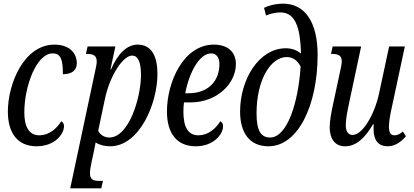

<svg xmlns="http://www.w3.org/2000/svg" viewBox="-20 -790 2265 1050"><path d="M180 10C280 10 330 -57 330 -100C330 -112 325 -121 315 -127C289 -85 247 -50 195 -50C137 -50 113 -100 113 -175C113 -318 179 -498 268 -498C313 -498 324 -464 324 -384C372 -384 400 -405 400 -444C400 -501 358 -546 278 -546C111 -546 23 -332 23 -180C23 -60 78 10 180 10Z M364 240H534L543 199H520C493 199 472 193 472 158C472 141 476 119 481 95L494 35C497 22 501 2 503 -11C524 3 552 10 582 10C742 10 841 -222 841 -386C841 -482 809 -546 733 -546C675 -546 624 -497 587 -410H584L611 -536H459L450 -495H457C487 -495 509 -488 509 -455C509 -446 508 -436 505 -423ZM578 -38C553 -38 528 -51 517 -75L554 -250C580 -373 651 -486 703 -486C733 -486 751 -454 751 -381C751 -256 685 -38 578 -38Z M1050 10C1150 10 1200 -57 1200 -100C1200 -112 1195 -121 1185 -127C1159 -85 1117 -50 1065 -50C1007 -50 983 -97 983 -180C983 -196 984 -213 986 -230H1022C1167 -230 1270 -333 1270 -440C1270 -506 1225 -546 1150 -546C983 -546 893 -341 893 -180C893 -60 948 10 1050 10ZM993 -280C1015 -395 1071 -498 1135 -498C1162 -498 1180 -477 1180 -440C1180 -348 1120 -280 1011 -280Z M1448 10C1611 10 1717 -216 1717 -490C1717 -667 1649 -770 1528 -770C1484 -770 1442 -757 1424 -747L1435 -705C1450 -712 1480 -722 1515 -722C1600 -722 1623 -626 1626 -497C1601 -518 1572 -526 1543 -526C1396 -526 1293 -356 1293 -180C1293 -66 1343 10 1448 10ZM1457 -38C1406 -38 1383 -77 1383 -170C1383 -355 1461 -478 1548 -478C1577 -478 1605 -464 1624 -426C1611 -226 1550 -38 1457 -38ZM1642 -375 1636 -397C1638 -390 1640 -383 1642 -375Z M1867 10C1921 10 1970 -25 2020 -110H2024C2023 -100 2023 -92 2023 -85C2023 -26 2046 10 2101 10C2144 10 2178 -19 2200 -45L2183 -71C2165 -55 2152 -50 2137 -50C2116 -50 2107 -67 2107 -95C2107 -119 2112 -155 2120 -190L2194 -536H2108L2053 -279C2031 -174 1967 -52 1907 -52C1880 -52 1871 -80 1871 -104C1871 -136 1878 -174 1890 -231L1955 -536H1799L1790 -495H1797C1827 -495 1849 -488 1849 -455C1849 -446 1848 -436 1845 -423L1800 -213C1792 -176 1783 -129 1783 -94C1783 -36 1808 10 1867 10Z"/></svg>

Font: Noto Serif ExtraCondensed
Style: Italic
Weight: 400
Width: 2
Italic angle: -12°
Designer: Monotype Design Team
Foundry: Monotype Imaging Inc.
Version: Version 2.014